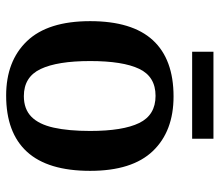

<svg xmlns="http://www.w3.org/2000/svg" viewBox="-66 -656 731 640"><g transform="rotate(90 300.0 -335.5)"><path d="M298 10Q183 10 116.5 -59.5Q50 -129 50 -270Q50 -410 113.5 -479Q177 -548 301 -548Q417 -548 483 -479Q549 -410 549 -270Q549 -129 485.5 -59.5Q422 10 298 10ZM300 -49Q343 -49 368.5 -74Q394 -99 405 -148.5Q416 -198 416 -270Q416 -379 389.5 -433.5Q363 -488 299 -488Q235 -488 209 -433.5Q183 -379 183 -270Q183 -161 209.5 -105Q236 -49 300 -49ZM152 -610V-681H442V-610Z"/></g></svg>

Font: Noto Serif Khmer SemiBold
Style: Regular
Weight: 600
Version: Version 2.003